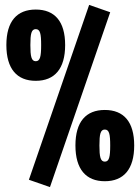

<svg xmlns="http://www.w3.org/2000/svg" viewBox="-20 -740 570 784"><path d="M126 -621C144 -621 148 -602 148 -556C148 -510 144 -490 126 -490C108 -490 104 -510 104 -556C104 -602 108 -621 126 -621ZM98 -6 184 24 430 -690 344 -720ZM6 -556C6 -459 49 -410 126 -410C203 -410 246 -459 246 -556C246 -653 203 -701 126 -701C49 -701 6 -653 6 -556ZM288 -146C288 -49 331 0 408 0C485 0 528 -49 528 -146C528 -243 485 -291 408 -291C331 -291 288 -243 288 -146ZM386 -146C386 -192 390 -211 408 -211C426 -211 430 -192 430 -146C430 -100 426 -80 408 -80C390 -80 386 -100 386 -146Z"/></svg>

Font: TitilliumMaps29L
Style: 999 wt
Weight: 900
Designer: Campivisivi
Foundry: Accademia di Belle Arti di Urbino and students of MA course of Visual design